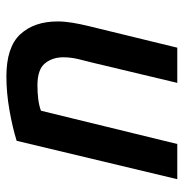

<svg xmlns="http://www.w3.org/2000/svg" viewBox="-7 -567 574 600"><g transform="rotate(-90 280.0 -267.0)"><path d="M20 0 140 -502Q182 -515 236 -524.5Q290 -534 341 -534Q433 -534 473 -490.5Q513 -447 513 -374Q513 -352 509 -328Q505 -304 499 -279L431 0H321L383 -260Q389 -283 395 -308Q401 -333 401 -356Q401 -390 382 -413.5Q363 -437 313 -437Q291 -437 270.5 -434.5Q250 -432 234 -426L130 0Z"/></g></svg>

Font: Ubuntu Sans Mono Medium
Style: Italic
Weight: 500
Italic angle: -13.5°
Monospace: yes
Designer: Dalton Maag Ltd
Foundry: Dalton Maag Ltd
Version: Version 1.006